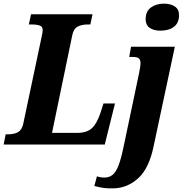

<svg xmlns="http://www.w3.org/2000/svg" viewBox="-42 -792 1001 1052"><path d="M-11 -56H1Q35 -56 56 -67.5Q77 -79 85 -112L186 -590Q192 -617 192 -627Q192 -646 176 -652Q160 -658 128 -658H116L128 -714H465L453 -658H441Q405 -658 383 -646Q361 -634 354 -599L243 -64H382Q434 -64 462 -90Q490 -116 510 -178L525 -225H588L532 0H-22ZM756 -686Q756 -730 785 -751Q814 -772 857 -772Q893 -772 916 -756.5Q939 -741 939 -709Q939 -667 911.5 -645.5Q884 -624 836 -624Q800 -624 778 -639.5Q756 -655 756 -686ZM475 227 489 174Q497 177 508.5 179Q520 181 529 181Q557 181 575.5 165.5Q594 150 608 113Q622 76 636 8L720 -391Q728 -431 728 -443Q728 -465 718.5 -472.5Q709 -480 684 -480H666L676 -536H916L800 8Q775 130 716 184Q657 238 581 240Q550 241 527.5 238Q505 235 475 227Z"/></svg>

Font: Noto Serif NarrowExtraBold
Style: Italic
Weight: 800
Width: 4
Italic angle: -12°
Designer: Monotype Design Team
Foundry: Monotype Imaging Inc.
Version: Version 1.001